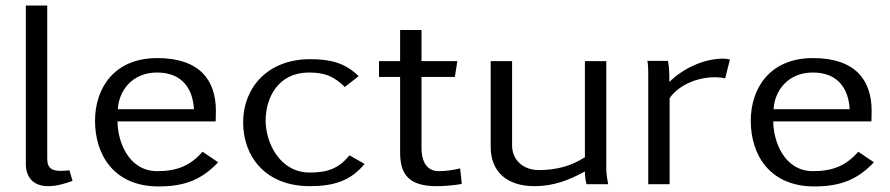

<svg xmlns="http://www.w3.org/2000/svg" viewBox="-20 -663 3204 691"><path d="M73 -73C73 -29 96 7 154 7C182 7 215 -2 241 -12L230 -50C218 -49 208 -48 198 -48C170 -48 150 -56 150 -91V-643H73Z M322 -228C322 -107 389 8 551 8C645 8 707 -17 765 -79L709 -117C666 -68 619 -47 546 -47C442 -47 403 -155 403 -226H756C756 -226 757 -243 757 -264C757 -375 698 -454 546 -454C391 -454 322 -346 322 -228ZM404 -270C408 -338 457 -402 545 -402C639 -402 674 -340 678 -270Z M855 -223C855 -99 936 7 1095 7C1181 7 1242 -12 1292 -73L1238 -104C1200 -58 1161 -42 1095 -42C985 -42 936 -152 936 -229C936 -310 980 -402 1092 -402C1151 -402 1183 -387 1221 -350L1271 -389C1221 -437 1170 -450 1096 -450C941 -450 855 -345 855 -223Z M1344 -386H1420V-114C1420 -35 1452 7 1551 7C1580 7 1613 4 1642 -1L1636 -57C1612 -51 1584 -47 1559 -47C1508 -47 1497 -95 1497 -129V-386H1617L1626 -443H1497V-555H1420V-443H1344Z M1746 -134C1746 -49 1800 7 1904 7C1972 7 2029 -15 2085 -46C2085 -31 2087 -14 2091 0H2169C2165 -19 2162 -39 2162 -58V-443H2085V-97C2034 -65 1983 -51 1919 -51C1859 -51 1823 -91 1823 -139V-443H1746Z M2310 -444C2313 -427 2313 -411 2313 -394V0H2390V-310C2423 -357 2489 -385 2553 -385C2565 -385 2578 -384 2590 -381L2607 -449C2599 -450 2591 -452 2583 -452C2510 -452 2435 -414 2389 -368C2389 -394 2389 -418 2384 -444Z M2682 -228C2682 -107 2749 8 2911 8C3005 8 3067 -17 3125 -79L3069 -117C3026 -68 2979 -47 2906 -47C2802 -47 2763 -155 2763 -226H3116C3116 -226 3117 -243 3117 -264C3117 -375 3058 -454 2906 -454C2751 -454 2682 -346 2682 -228ZM2764 -270C2768 -338 2817 -402 2905 -402C2999 -402 3034 -340 3038 -270Z"/></svg>

Font: KpMath
Style: Sans
Weight: 400
Version: Version 0.64